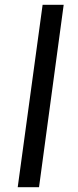

<svg xmlns="http://www.w3.org/2000/svg" viewBox="-20 -782 326 802"><path d="M143 0 246 -762H158L54 0Z"/></svg>

Font: Cheyenne Sans
Style: Italic
Weight: 400
Italic angle: -8.13011°
Designer: The Public Sans project authors (U.S. Web Design System), Libre Franklin designed by Pablo Impallari and Rodrigo Fuenzal
Foundry: The Cheyenne Sans Project Authors
Version: Version 2.007